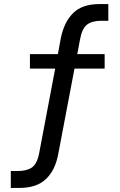

<svg xmlns="http://www.w3.org/2000/svg" viewBox="-20 -734 589 943"><path d="M33 189V106H67Q112 106 137.5 88Q163 70 173 15L255 -418L269 -397H127V-468H280L261 -450L279 -548Q295 -626 339.5 -670Q384 -714 469 -714H512V-632H477Q433 -632 408 -613.5Q383 -595 373 -540L356 -449L343 -468H494V-397H329L350 -419L266 23Q251 103 205 146Q159 189 76 189Z"/></svg>

Font: Nunito Sans 7pt SemiCondensed Medium
Style: Regular
Weight: 500
Width: 4
Designer: Vernon Adams
Foundry: Vernon Adams
Version: Version 3.101;gftools[0.9.27]